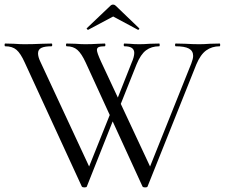

<svg xmlns="http://www.w3.org/2000/svg" viewBox="-24 -815 981 838"><path d="M344 3Q336 3 333 -1L84 -542Q66 -582 48 -597.5Q30 -613 -1 -613Q-4 -613 -4 -619Q-4 -625 -1 -625L37 -624Q65 -622 82 -622Q118 -622 160 -624L201 -625Q204 -625 204 -619Q204 -613 201 -613Q171 -613 156.5 -606Q142 -599 142 -582Q142 -567 152 -546L374 -69L338 -21L469 -348L484 -326L355 -1Q354 3 344 3ZM935 -613Q901 -613 876 -595Q851 -577 833 -534L620 -1Q619 3 609 3Q601 3 598 -1L350 -542Q332 -581 314 -597Q296 -613 267 -613Q264 -613 264 -619Q264 -625 267 -625L305 -624Q331 -622 348 -622Q376 -622 406 -624L433 -625Q436 -625 436 -619Q436 -613 433 -613Q415 -613 407 -609.5Q399 -606 399 -597Q399 -585 417 -546L640 -69L604 -21L811 -538Q819 -559 819 -571Q819 -593 800.5 -603Q782 -613 743 -613Q740 -613 740 -619Q740 -625 743 -625L785 -624Q819 -622 846 -622Q866 -622 892 -624L935 -625Q937 -625 937 -619Q937 -613 935 -613ZM562 -584Q562 -613 519 -613Q516 -613 516 -619Q516 -625 519 -625L542 -624Q562 -622 584 -622Q604 -622 630 -624L671 -625Q673 -625 673 -619Q673 -613 671 -613Q637 -613 613.5 -595.5Q590 -578 572 -534L489 -326L474 -348L550 -540Q562 -567 562 -584ZM470 -795Q476 -795 481 -790L583 -692Q584 -692 584 -690Q584 -688 581.5 -686Q579 -684 578 -685L470 -743L361 -685Q359 -684 356 -687.5Q353 -691 355 -692L458 -790Q463 -795 470 -795Z"/></svg>

Font: Cormorant
Style: Regular
Weight: 400
Designer: Christian Thalmann (Catharsis Fonts)
Foundry: Catharsis Fonts
Version: Version 4.000